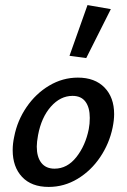

<svg xmlns="http://www.w3.org/2000/svg" viewBox="-20 -731 500 757"><path d="M30 -139Q30 -165 36 -192Q48 -255 84.5 -308.5Q121 -362 174 -393.5Q227 -425 287 -425Q354 -425 392 -386Q430 -347 430 -281Q430 -257 424 -228Q411 -165 375 -111.5Q339 -58 286 -26Q233 6 172 6Q104 6 67 -33.5Q30 -73 30 -139ZM330 -222Q334 -243 334 -266Q334 -307 317 -330Q300 -353 266 -353Q218 -353 180.5 -310.5Q143 -268 130 -198Q125 -171 125 -153Q125 -112 143 -89Q161 -66 195 -66Q245 -66 281 -111.5Q317 -157 330 -222ZM254 -511 325 -711 417 -695 320 -502Z"/></svg>

Font: Ysabeau Semibold
Style: Italic
Weight: 600
Italic angle: -12°
Designer: Christian Thalmann (Catharsis Fonts)
Version: Version 0.003